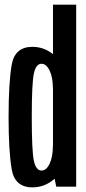

<svg xmlns="http://www.w3.org/2000/svg" viewBox="-20 -805 373 828"><path d="M222.5 0H308.5V-785H208.5V-69ZM119.5 3Q173 3 214 -33Q255 -69 255 -130L208 -175Q208 -129 194 -99.2Q180 -69.5 159 -69.5Q135.5 -69.5 126.2 -110.8Q117 -152 117 -300Q117 -447.5 126.2 -488.8Q135.5 -530 159 -530Q180 -530 194 -500.5Q208 -471 208 -426.5L255 -469.5Q255 -530.5 214 -566.8Q173 -603 119.5 -603Q43.5 -603 30.2 -524.5Q17 -446 17 -300Q17 -155 30.2 -76Q43.5 3 119.5 3Z"/></svg>

Font: Anybody ExtraCondensed Medium
Style: Regular
Weight: 500
Width: 2
Version: Version 1.113;gftools[0.9.25]